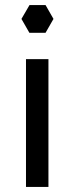

<svg xmlns="http://www.w3.org/2000/svg" viewBox="-20 -741 296 761"><path d="M172 -506.5V0H83V-506.5ZM192 -666 160.5 -721H97L65 -666L96.5 -611H160.5Z"/></svg>

Font: LatoHex
Style: Regular
Weight: 400
Designer: Lukasz Dziedzic
Foundry: tyPoland Lukasz Dziedzic
Version: Version 1.104; Western+Polish opensource